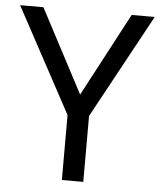

<svg xmlns="http://www.w3.org/2000/svg" viewBox="-52 -759 669 804"><g transform="rotate(5 283.0 -357.0)"><path d="M283 -363 469 -714H566L328 -277V0H238V-273L0 -714H98Z"/></g></svg>

Font: hexlgurmukhi05
Style: Book
Weight: 400
Designer: Jelle Bosma - Monotype Design Team
Foundry: Monotype Imaging Inc.
Version: Version 2.003